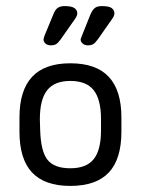

<svg xmlns="http://www.w3.org/2000/svg" viewBox="-20 -601 463 631"><path d="M44 -215V-168Q44 -78 85.5 -34Q127 10 211 10Q296 10 337.5 -34Q379 -78 379 -168V-215Q379 -304 337.5 -348.5Q296 -393 211 -393Q127 -393 85.5 -348.5Q44 -304 44 -215ZM312 -209V-173Q312 -108 288 -78Q264 -48 211 -48Q158 -48 136 -76Q114 -104 112 -174L111 -209Q111 -274 135 -304.5Q159 -335 211 -335Q264 -335 288 -304.5Q312 -274 312 -209ZM193 -581Q178 -581 169.5 -575Q161 -569 155 -553L126 -483Q125 -479 124 -476Q123 -473 123 -471Q123 -464 129.5 -458Q136 -452 147 -452Q158 -452 164.5 -456Q171 -460 179 -471L226 -538Q234 -549 234 -557Q234 -568 224.5 -574.5Q215 -581 193 -581ZM315 -581Q300 -581 292 -575Q284 -569 277 -553L249 -483Q248 -479 246.5 -476Q245 -473 245 -471Q245 -464 251.5 -458Q258 -452 269 -452Q280 -452 286.5 -456Q293 -460 301 -471L348 -538Q356 -549 356 -557Q356 -568 347 -574.5Q338 -581 315 -581Z"/></svg>

Font: Beiruti
Style: Regular
Weight: 400
Version: Version 1.00